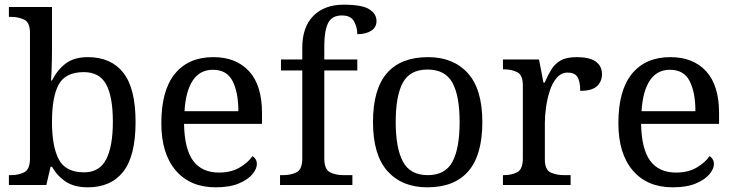

<svg xmlns="http://www.w3.org/2000/svg" viewBox="-20 -790 3141 820"><path d="M355 10Q297 10 260.5 -14.5Q224 -39 202 -78H196L178 0H18V-42H26Q60 -42 84 -54.5Q108 -67 108 -114V-650Q108 -694 83.5 -706Q59 -718 26 -718H18V-760H202V-576Q202 -559 201.5 -532.5Q201 -506 200 -481.5Q199 -457 198 -446H202Q225 -492 261 -519Q297 -546 355 -546Q454 -546 506.5 -479.5Q559 -413 559 -269Q559 -124 506.5 -57Q454 10 355 10ZM339 -54Q405 -54 433.5 -109.5Q462 -165 462 -270Q462 -377 433.5 -429.5Q405 -482 338 -482Q260 -482 231 -429.5Q202 -377 202 -269Q202 -165 231 -109.5Q260 -54 339 -54Z M901 10Q792 10 730.5 -62Q669 -134 669 -264Q669 -404 727 -475Q785 -546 891 -546Q988 -546 1043.5 -486Q1099 -426 1099 -307V-261H766Q768 -152 805.5 -102.5Q843 -53 915 -53Q967 -53 1003.5 -74.5Q1040 -96 1058 -123Q1065 -120 1071 -111Q1077 -102 1077 -89Q1077 -69 1058 -46Q1039 -23 1000 -6.5Q961 10 901 10ZM998 -315Q998 -395 973.5 -443.5Q949 -492 889 -492Q834 -492 803.5 -446.5Q773 -401 768 -315Z M1176 0V-42H1189Q1223 -42 1247 -54.5Q1271 -67 1271 -114V-489H1180V-536H1271V-586Q1271 -675 1318.5 -722.5Q1366 -770 1448 -770Q1526 -770 1557 -750.5Q1588 -731 1588 -700Q1588 -673 1565 -658.5Q1542 -644 1506 -644Q1506 -674 1492 -699Q1478 -724 1440 -724Q1397 -724 1381 -691Q1365 -658 1365 -595V-536H1506V-489H1365V-114Q1365 -67 1389 -54.5Q1413 -42 1447 -42H1485V0Z M1805 10Q1697 10 1635 -59Q1573 -128 1573 -269Q1573 -409 1632.5 -477.5Q1692 -546 1808 -546Q1916 -546 1978 -477.5Q2040 -409 2040 -269Q2040 -128 1980.5 -59Q1921 10 1805 10ZM1807 -42Q1882 -42 1912.5 -99.5Q1943 -157 1943 -269Q1943 -381 1912 -437Q1881 -493 1806 -493Q1731 -493 1700.5 -437Q1670 -381 1670 -269Q1670 -157 1701 -99.5Q1732 -42 1807 -42Z M2128 0V-42H2131Q2165 -42 2189 -54.5Q2213 -67 2213 -114V-426Q2213 -470 2188.5 -482Q2164 -494 2131 -494H2128V-536H2282L2301 -437H2306Q2319 -467 2334 -492Q2349 -517 2374 -531.5Q2399 -546 2443 -546Q2498 -546 2524.5 -527Q2551 -508 2551 -473Q2551 -442 2529.5 -422Q2508 -402 2458 -402Q2458 -443 2446 -461.5Q2434 -480 2405 -480Q2377 -480 2358 -458Q2339 -436 2328 -402Q2317 -368 2312 -331.5Q2307 -295 2307 -266V-109Q2307 -65 2331.5 -53.5Q2356 -42 2389 -42H2417V0Z M2853 10Q2744 10 2682.5 -62Q2621 -134 2621 -264Q2621 -404 2679 -475Q2737 -546 2843 -546Q2940 -546 2995.5 -486Q3051 -426 3051 -307V-261H2718Q2720 -152 2757.5 -102.5Q2795 -53 2867 -53Q2919 -53 2955.5 -74.5Q2992 -96 3010 -123Q3017 -120 3023 -111Q3029 -102 3029 -89Q3029 -69 3010 -46Q2991 -23 2952 -6.5Q2913 10 2853 10ZM2950 -315Q2950 -395 2925.5 -443.5Q2901 -492 2841 -492Q2786 -492 2755.5 -446.5Q2725 -401 2720 -315Z"/></svg>

Font: Noto Serif Grantha
Style: Regular
Weight: 400
Designer: Monotype Design Team
Foundry: Monotype Imaging Inc.
Version: Version 2.004; ttfautohint (v1.8.4.7-5d5b)